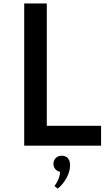

<svg xmlns="http://www.w3.org/2000/svg" viewBox="-20 -845 639 1114"><path d="M120.5 0H566.5V-115H251.5V-825H120.5ZM314.5 249.5Q347 223.5 366.8 186Q386.5 148.5 386.5 114.5Q386.5 86.5 373.5 72.5Q360.5 58.5 338.5 58.5Q317 58.5 303.5 72Q290 85.5 290 106Q290 123.5 301 136.2Q312 149 329 152Q327.5 175 317.5 197.8Q307.5 220.5 296 234Z"/></svg>

Font: Spartan SemiBold
Style: Regular
Weight: 600
Designer: Matt Bailey, Mirko Velimirovic
Foundry: Matt Bailey
Version: Version 1.003; ttfautohint (v1.8.3)